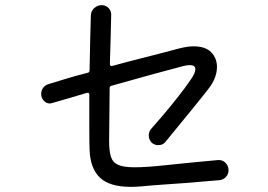

<svg xmlns="http://www.w3.org/2000/svg" viewBox="-20 -751 1040 746"><path d="M868 -90Q868 -75 858.5 -64Q849 -53 833 -51Q754 -44 701.5 -40Q649 -36 610 -33.5Q571 -31 531 -27Q520 -26 509.5 -25.5Q499 -25 488 -25Q405 -25 367.5 -61.5Q330 -98 328 -171Q327 -191 327 -250Q327 -309 327 -382Q327 -393 317 -390Q283 -380 249.5 -370Q216 -360 184 -351Q178 -349 174 -349Q160 -349 150 -360Q140 -371 140 -386Q140 -399 147.5 -409.5Q155 -420 168 -424Q203 -435 241.5 -446.5Q280 -458 320 -468Q328 -469 328 -478Q329 -542 330.5 -599Q332 -656 333 -692Q334 -709 346.5 -720Q359 -731 375 -731Q391 -731 402 -719.5Q413 -708 412 -691Q411 -659 410 -609Q409 -559 407 -503Q407 -492 417 -495Q475 -511 527 -524Q579 -537 618.5 -547.5Q658 -558 677 -563Q709 -571 732 -571Q778 -571 800.5 -548Q823 -525 823 -491Q823 -448 790 -406Q763 -371 731 -332Q699 -293 670.5 -258Q642 -223 623 -200Q613 -187 595 -187Q581 -187 570 -196Q558 -208 558 -225Q558 -240 568 -251Q587 -272 614 -304Q641 -336 670 -372.5Q699 -409 722 -443Q739 -467 739 -482Q739 -498 718 -498Q706 -498 691 -494Q648 -483 573.5 -462.5Q499 -442 414 -418Q406 -417 406 -408L404 -203Q404 -164 411 -142Q418 -120 439 -110.5Q460 -101 502 -101Q549 -101 627 -109.5Q705 -118 826 -129Q843 -131 855.5 -119Q868 -107 868 -90Z"/></svg>

Font: Kiwi Maru
Style: Regular
Weight: 400
Designer: Hiroki-Chan
Version: Version 1.100